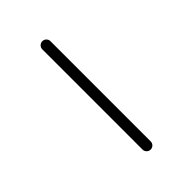

<svg xmlns="http://www.w3.org/2000/svg" viewBox="-221 -868 942 942"><g transform="rotate(-45 250.0 -397.0)"><path d="M225.6 -49.8V-745.1Q225.6 -756.8 233.9 -765.1Q242.2 -773.4 253.9 -773.4Q265.6 -773.4 273.9 -765.1Q282.2 -756.8 282.2 -745.1V-49.8Q282.2 -38.1 273.9 -29.8Q265.6 -21.5 253.9 -21.5Q242.2 -21.5 233.9 -29.8Q225.6 -38.1 225.6 -49.8Z"/></g></svg>

Font: Rounded-X Mgen+ 1mn light
Style: Regular
Weight: 200
Designer: [Source Han Sans]
Ryoko NISHIZUKA  (kana & ideographs); Paul D. Hunt (Latin, Greek & Cyrillic); Wenlong ZHANG  (bopomofo
Version: Version 1.059.20150602